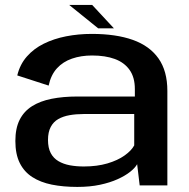

<svg xmlns="http://www.w3.org/2000/svg" viewBox="-20 -730 746 756"><path d="M284.5 6Q334 6 373.8 -2.5Q413.5 -11 443.2 -24.5Q473 -38 492.5 -53.5Q512 -69 520 -83.5L530 0H639V-372Q639 -450.5 604 -500Q569 -549.5 502.8 -573Q436.5 -596.5 341.5 -596.5Q288.5 -596.5 240.2 -587Q192 -577.5 152.5 -558Q113 -538.5 85.8 -507.5Q58.5 -476.5 48 -433L171.5 -393Q180.5 -435 204.2 -461Q228 -487 263.5 -499.2Q299 -511.5 342.5 -511.5Q394.5 -511.5 432 -497.8Q469.5 -484 490.2 -454.8Q511 -425.5 511 -379.5V-350H285Q228.5 -350 183.2 -341Q138 -332 106 -311.8Q74 -291.5 57.2 -258Q40.5 -224.5 40.5 -175Q40.5 -123 57.8 -88.2Q75 -53.5 107.2 -32.8Q139.5 -12 184.2 -3Q229 6 284.5 6ZM310 -74.5Q280.5 -74.5 255 -79.2Q229.5 -84 210 -95.5Q190.5 -107 179.8 -127.2Q169 -147.5 169 -179Q169 -210 179.8 -230.2Q190.5 -250.5 209.5 -261.2Q228.5 -272 254 -276.5Q279.5 -281 308.5 -281H508.5V-157.5Q497.5 -137 470.5 -117.8Q443.5 -98.5 402.8 -86.5Q362 -74.5 310 -74.5ZM366.5 -618.5H428.5L343 -710.5H252.5Z"/></svg>

Font: Anybody SemiExpanded Medium
Style: Regular
Weight: 500
Width: 6
Version: Version 1.113;gftools[0.9.25]